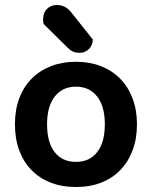

<svg xmlns="http://www.w3.org/2000/svg" viewBox="-20 -736 610 771"><path d="M530 -237Q530 -179 512.5 -132.5Q495 -86 463 -53Q431 -20 386 -2.5Q341 15 285 15Q229 15 184 -2.5Q139 -20 107 -52.5Q75 -85 57.5 -131.5Q40 -178 40 -237Q40 -295 57.5 -341.5Q75 -388 107.5 -420.5Q140 -453 185 -470.5Q230 -488 285 -488Q340 -488 385 -470.5Q430 -453 462.5 -420Q495 -387 512.5 -340.5Q530 -294 530 -237ZM285 -388Q231 -388 200 -348.5Q169 -309 169 -237Q169 -164 199.5 -125Q230 -86 285 -86Q340 -86 370.5 -125.5Q401 -165 401 -237Q401 -309 370 -348.5Q339 -388 285 -388ZM155 -640Q153 -650 153 -658Q153 -685 169 -700.5Q185 -716 209 -716Q241 -716 264 -689L353 -577Q351 -551 335.5 -537.5Q320 -524 301 -524Q284 -524 273 -529Q262 -534 251 -545Z"/></svg>

Font: Baloo Chettan 2 SemiBold
Style: Regular
Weight: 600
Designer: Maithili Shingre, Unnati Kotecha and Ek Type
Foundry: Ek Type
Version: Version 1.640;hotconv 1.0.111;makeotfexe 2.5.65597; ttfautoh